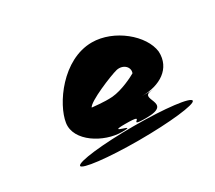

<svg xmlns="http://www.w3.org/2000/svg" viewBox="-91 -857 875 783"><g transform="rotate(-30 346.0 -465.0)"><path d="M108 -274C106 -258 223 -244 369 -244C515 -244 637 -258 639 -274C642 -291 525 -305 379 -305C233 -305 111 -291 108 -274ZM146 -454C134 -373 241 -308 326 -308C411 -308 252 -330 353 -330C469 -330 335 -308 439 -308C578 -308 435 -394 520 -394H469C554 -394 623 -436 619 -517C610 -598 505 -686 401 -686C262 -686 158 -535 146 -454ZM268 -456C277 -479 401 -530 433 -538C466 -545 492 -520 482 -494C467 -485 410 -456 363 -452C321 -449 276 -456 268 -456Z"/></g></svg>

Font: Ampere
Style: Ita
Weight: 400
Version: Version 1